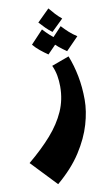

<svg xmlns="http://www.w3.org/2000/svg" viewBox="-196 -776 689 1215"><g transform="rotate(-10 149.0 -168.0)"><path d="M75 385 -80 222Q8 149 69 79.5Q130 10 162.5 -63.5Q195 -137 195 -222Q195 -258 189 -292Q183 -326 168 -359L280 -400Q305 -337 319 -265Q333 -193 333 -112Q333 -39 308.5 45Q284 129 228 216Q172 303 75 385ZM207 -570Q185 -586 166.5 -604.5Q148 -623 129 -644L207 -721Q226 -698 242.5 -680Q259 -662 282 -643ZM157 -434Q132 -451 107.5 -471Q83 -491 65 -513L144 -597Q165 -574 187 -554Q209 -534 237 -516ZM277 -434Q252 -451 227.5 -471Q203 -491 185 -513L264 -597Q285 -574 307 -554Q329 -534 357 -516Z"/></g></svg>

Font: Marhey Light SemiBold
Style: Regular
Weight: 600
Version: Version 1.000